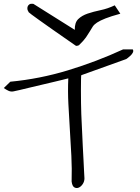

<svg xmlns="http://www.w3.org/2000/svg" viewBox="-20 -988 735 1009"><path d="M356.4 -34.2Q358.4 -101.6 355 -169.4Q351.6 -237.3 347.2 -305.2Q342.8 -373 339.4 -440.9Q335.9 -508.8 338.9 -576.2Q328.1 -573.2 305.7 -567.9Q283.2 -562.5 254.9 -555.7Q226.6 -548.8 194.8 -541.5Q163.1 -534.2 134.8 -527.3Q106.4 -520.5 84 -515.1Q61.5 -509.8 50.8 -507.8Q37.1 -504.9 23.9 -511.2Q10.7 -517.6 0 -525.4L34.2 -558.6Q188.5 -573.2 337.9 -618.7Q487.3 -664.1 627 -728.5H677.7Q682.6 -720.7 678.2 -711.9Q673.8 -703.1 666 -695.8Q658.2 -688.5 650.4 -682.6L643.6 -677.7L407.2 -592.8Q406.2 -592.8 405.8 -569.3Q405.3 -545.9 405.3 -513.7Q405.3 -481.4 405.8 -446.8Q406.2 -412.1 407.2 -389.6Q407.2 -381.8 408.7 -355.5Q410.2 -329.1 411.6 -294.4Q413.1 -259.8 415 -220.7Q417 -181.6 418.9 -146.5Q420.9 -111.3 421.9 -85.4Q422.9 -59.6 423.8 -50.8Q423.8 -34.2 414.6 -20.5Q405.3 -6.8 393.6 -2Q381.8 2.9 370.6 -3.4Q359.4 -9.8 356.4 -34.2ZM583 -960 612.3 -916Q562.5 -902.3 534.2 -891.1Q505.9 -879.9 490.2 -869.6Q474.6 -859.4 467.3 -848.1Q460 -836.9 452.1 -823.2Q444.3 -809.6 432.1 -792Q419.9 -774.4 395.5 -751Q393.6 -749 386.7 -747.6Q379.9 -746.1 377.9 -748Q305.7 -797.9 259.3 -830.6Q212.9 -863.3 185.5 -882.8Q158.2 -902.3 146.5 -911.1Q134.8 -919.9 131.3 -923.3Q127.9 -926.8 128.9 -926.8Q129.9 -926.8 128.9 -928.7Q125 -932.6 124 -939.9Q123 -947.3 125.5 -954.1Q127.9 -960.9 134.8 -965.3Q141.6 -969.7 155.3 -967.8L373 -831.1Q372.1 -869.1 391.1 -887.7Q410.2 -906.2 440.4 -916.5Q470.7 -926.8 508.3 -934.6Q545.9 -942.4 583 -960Z"/></svg>

Font: Over the Rainbow
Style: Regular
Weight: 400
Designer: Kimberly Geswein
Foundry: Kimberly Geswein
Version: Version 1.002 2010